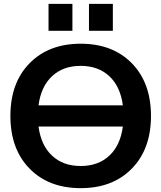

<svg xmlns="http://www.w3.org/2000/svg" viewBox="-20 -967 838 997"><path d="M442 -807V-947H566V-807ZM232 -807V-947H356V-807ZM133.5 -638.5Q233 -740 399 -740Q565 -740 664.5 -638.5Q764 -537 764 -365Q764 -193 664.5 -91.5Q565 10 399 10Q233 10 133.5 -91.5Q34 -193 34 -365Q34 -537 133.5 -638.5ZM180 -310Q193 -212 250.5 -158.5Q308 -105 399 -105Q490 -105 547.5 -158.5Q605 -212 618 -310ZM180 -420H618Q605 -518 547.5 -571.5Q490 -625 399 -625Q308 -625 250.5 -571.5Q193 -518 180 -420Z"/></svg>

Font: M PLUS 1p
Style: Bold
Weight: 700
Version: Version 1.062